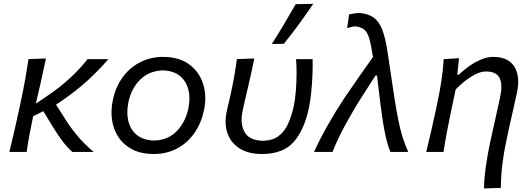

<svg xmlns="http://www.w3.org/2000/svg" viewBox="-20 -812 2843 1026"><path d="M30 0Q43 -54.5 55.2 -106Q67.5 -157.5 80.5 -219.5L91 -268.5Q105 -334 114.5 -387.2Q124 -440.5 132 -496L225.5 -499.5Q211 -429 196.8 -367.2Q182.5 -305.5 171.5 -258L224 -293.5Q302 -345.5 358 -398.5Q414 -451.5 447.5 -496H559Q515 -444 450 -383.5Q385 -323 279.5 -252.5L339 -159.5Q364.5 -120.5 398.8 -80.2Q433 -40 481 0H366Q338 -26 313.2 -58.8Q288.5 -91.5 266.5 -128L211.5 -218L157 -190.5Q146.5 -140 138 -94.5Q129.5 -49 122.5 0Z M801.5 11Q735.5 11 688.8 -12.8Q642 -36.5 614.5 -77Q587 -117.5 579 -168.8Q571 -220 582.5 -274.5Q597.5 -348.5 636.5 -400.8Q675.5 -453 731 -480.5Q786.5 -508 851.5 -508Q937 -508 991.2 -467.8Q1045.5 -427.5 1065.8 -362.2Q1086 -297 1070 -222.5Q1055 -152.5 1018 -100Q981 -47.5 925.8 -18.2Q870.5 11 801.5 11ZM804.5 -61Q879.5 -63.5 925.5 -112.2Q971.5 -161 986.5 -232Q998 -288 986.5 -333.5Q975 -379 940.8 -406.5Q906.5 -434 851 -436Q776 -433.5 728.5 -386Q681 -338.5 666 -265Q655 -211 665.8 -165.2Q676.5 -119.5 711 -91Q745.5 -62.5 804.5 -61Z M1379.5 11Q1307.5 11 1260.5 -18.8Q1213.5 -48.5 1195.5 -100.2Q1177.5 -152 1192 -218.5Q1196.5 -239.5 1201 -257.8Q1205.5 -276 1209.5 -294Q1222 -351 1230.8 -398.5Q1239.5 -446 1245.5 -496L1339 -499.5Q1321.5 -413.5 1304 -340.2Q1286.5 -267 1276 -217Q1262 -152 1286.8 -106.8Q1311.5 -61.5 1385 -59.5Q1437 -61 1469.2 -85.5Q1501.5 -110 1520 -151.8Q1538.5 -193.5 1550 -246Q1557 -280 1560.8 -325.5Q1564.5 -371 1564.8 -416.5Q1565 -462 1562 -496H1650.5Q1651.5 -461 1649.8 -414.5Q1648 -368 1643.2 -320.2Q1638.5 -272.5 1630.5 -234.5Q1605.5 -116.5 1548.8 -52.8Q1492 11 1379.5 11ZM1432.5 -577Q1466.5 -630 1498 -683.2Q1529.5 -736.5 1560 -789.5L1654 -791.5Q1617 -737 1577.8 -683.2Q1538.5 -629.5 1496.5 -578Z M1658 0Q1688.5 -67.5 1732 -144Q1775.5 -220.5 1821 -289Q1858 -344 1896.8 -399.2Q1935.5 -454.5 1973 -507.5Q1963.5 -570 1953.8 -604.5Q1944 -639 1926.8 -653.5Q1909.5 -668 1879 -671Q1862 -671 1835 -661.5L1845.5 -735.5Q1859.5 -738 1875 -740.2Q1890.5 -742.5 1903 -742.5Q1948.5 -738.5 1977 -718Q2005.5 -697.5 2022.5 -653.8Q2039.5 -610 2050.5 -537.5L2089 -280.5Q2099.5 -215.5 2109 -168.2Q2118.5 -121 2130.8 -81.2Q2143 -41.5 2161.5 0H2066.5Q2052.5 -33 2042.8 -75.2Q2033 -117.5 2026 -162.2Q2019 -207 2014 -247L1994.5 -408H1986L1886 -251Q1864 -214.5 1839.8 -171.2Q1815.5 -128 1793.8 -83.8Q1772 -39.5 1757 0Z M2566.5 195Q2567 143.5 2576 79.5Q2585 15.5 2599 -51Q2612 -111 2626 -172Q2640 -233 2652.5 -292.5Q2667 -359 2650 -394.5Q2633 -430 2577 -430Q2540 -430 2495.5 -400.8Q2451 -371.5 2415 -334L2390 -216Q2377.5 -156.5 2368 -105.8Q2358.5 -55 2350 0H2257.5Q2271 -55.5 2283 -106.8Q2295 -158 2308 -219L2318.5 -269Q2330 -323.5 2338.8 -381.2Q2347.5 -439 2351 -496L2433 -501L2423.5 -413H2432Q2453.5 -434.5 2484.2 -456.5Q2515 -478.5 2549 -493.2Q2583 -508 2615.5 -508Q2695.5 -508 2728.5 -456Q2761.5 -404 2742 -314.5Q2731 -262 2720.8 -219Q2710.5 -176 2703 -141L2685.5 -58.5Q2671.5 6.5 2664.2 67.8Q2657 129 2656.5 192Z"/></svg>

Font: Commissioner Flair
Style: Italic
Weight: 400
Italic angle: -12°
Designer: Kostas Bartsokas
Foundry: Kostas Bartsokas
Version: Version 1.000; ttfautohint (v1.8.3)